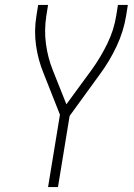

<svg xmlns="http://www.w3.org/2000/svg" viewBox="-20 -755 540 775"><path d="M174 0 222 -292 156 -459Q134 -512 125.5 -571Q117 -630 127 -691L134 -735H174L167 -691Q158 -633 165.5 -577.5Q173 -522 193 -472L248 -334L352 -476Q387 -525 413.5 -579.5Q440 -634 449 -691L456 -735H496L489 -691Q479 -629 451 -569Q423 -509 383 -455L261 -287L214 0Z"/></svg>

Font: Iosevka Term Curly Extralight
Style: Italic
Weight: 200
Italic angle: -9°
Designer: Belleve Invis
Foundry: Belleve Invis
Version: Version 32.3.0